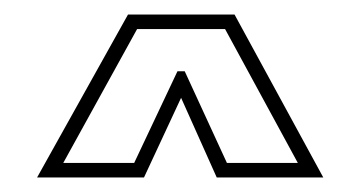

<svg xmlns="http://www.w3.org/2000/svg" viewBox="-20 -734 496 264"><path d="M31 -490 156 -714H302.5L424.5 -490H278L229 -599.5L178 -490ZM67 -510H164.5L224 -636H234L292 -510H389.5L289.5 -694H168.5Z"/></svg>

Font: Tourney ExtraLight
Style: Regular
Weight: 250
Designer: Tyler Finck
Foundry: Etcetera Type Co
Version: Version 1.015